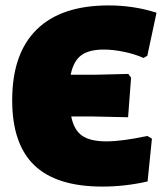

<svg xmlns="http://www.w3.org/2000/svg" viewBox="-20 -678 619 709"><path d="M524 -176 541 -166 525 -8Q442 11 358 11Q189 11 107 -67.5Q25 -146 25 -308Q25 -480 115.5 -569Q206 -658 381 -658Q474 -658 558 -631L524 -472L510 -464Q479 -478 438.5 -486.5Q398 -495 363 -495Q308 -495 279.5 -473.5Q251 -452 241 -402H330L454 -405L464 -391L453 -245L317 -248H243Q253 -198 283 -177Q313 -156 373 -156Q431 -156 524 -176Z"/></svg>

Font: Luna Sans Black
Style: Regular
Weight: 900
Designer: Juan Pablo del Peral
Foundry: Huerta Tipografica
Version: Version 2.001; ttfautohint (v1.5)